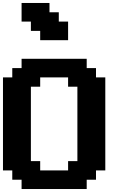

<svg xmlns="http://www.w3.org/2000/svg" viewBox="-20 -1270 852 1290"><path d="M125 0H562.5V-62.5H625V-125H687.5V-750H625V-812.5H562.5V-875H125V-812.5H62.5V-750H0V-125H62.5V-62.5H125ZM437.5 -125H250V-187.5H187.5V-687.5H250V-750H437.5V-687.5H500V-187.5H437.5ZM250 -1000H437.5V-1125H375V-1187.5H312.5V-1250H125V-1125H187.5V-1062.5H250Z"/></svg>

Font: Faithful 32x
Style: Semibold
Weight: 400
Foundry: Faithful Resource Pack
Version: Version 1.0; January 27, 2023